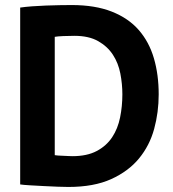

<svg xmlns="http://www.w3.org/2000/svg" viewBox="-20 -730 687 761"><path d="M60 -700Q81 -703 107.5 -705Q134 -707 162 -708Q190 -709 216.5 -709.5Q243 -710 264 -710Q357 -710 423 -684Q489 -658 530 -611Q571 -564 590 -499Q609 -434 609 -356Q609 -285 591 -219Q573 -153 531 -102Q489 -51 420.5 -20Q352 11 251 11Q235 11 208.5 10Q182 9 153.5 7.5Q125 6 99 4.5Q73 3 60 1ZM275 -588Q253 -588 230.5 -587Q208 -586 197 -584V-115Q201 -114 210.5 -113.5Q220 -113 231 -112.5Q242 -112 252 -111.5Q262 -111 267 -111Q325 -111 363.5 -131.5Q402 -152 424.5 -186Q447 -220 456 -264.5Q465 -309 465 -356Q465 -397 457 -438.5Q449 -480 427.5 -513Q406 -546 369 -567Q332 -588 275 -588Z"/></svg>

Font: PTSans
Style: Bold
Weight: 700
Designer: A.Korolkova, O.Umpeleva, V.Yefimov
Foundry: ParaType Ltd
Version: Version 2.003W OFL